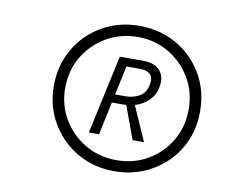

<svg xmlns="http://www.w3.org/2000/svg" viewBox="-61 -784 739 631"><g transform="rotate(10 309.0 -468.5)"><path d="M357 -226Q288 -226 233 -258Q178 -290 145.5 -345Q113 -400 113 -468Q113 -537 145 -592Q177 -647 232.5 -679Q288 -711 357 -711Q426 -711 481.5 -679Q537 -647 569 -592Q601 -537 601 -468Q601 -399 569 -344.5Q537 -290 481 -258Q425 -226 357 -226ZM399 -337 353 -462 381 -464 437 -337ZM358 -263Q416 -263 462.5 -290.5Q509 -318 536 -364.5Q563 -411 563 -468Q563 -526 535.5 -572.5Q508 -619 461.5 -646.5Q415 -674 358 -674Q300 -674 253 -646.5Q206 -619 178.5 -572.5Q151 -526 151 -468Q151 -411 178.5 -364.5Q206 -318 253 -290.5Q300 -263 358 -263ZM253 -337 310 -600H387Q427 -600 445 -578.5Q463 -557 455 -521Q448 -488 418.5 -467.5Q389 -447 347 -447H280L287 -475H351Q377 -475 397.5 -487Q418 -499 423 -526Q428 -549 417 -560.5Q406 -572 383 -572H337L287 -337Z"/></g></svg>

Font: Ysabeau
Style: Italic
Weight: 400
Italic angle: -12°
Designer: Christian Thalmann (Catharsis Fonts)
Version: Version 2.000;gftools[0.9.27.dev2+g8671c4b]